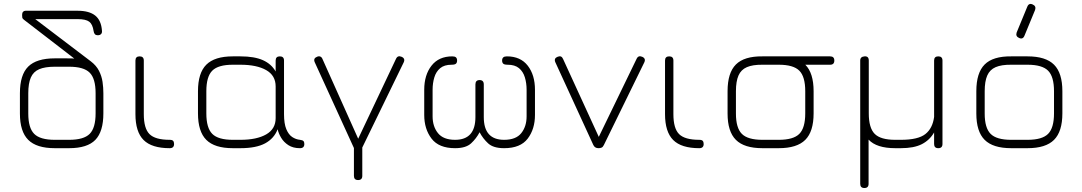

<svg xmlns="http://www.w3.org/2000/svg" viewBox="-20 -744 5434 964"><path d="M255 0Q163.5 0 121.8 -41.8Q80 -83.5 80 -174V-276Q80 -368.5 121.8 -409.8Q163.5 -451 255 -451Q291 -451 310.8 -451Q330.5 -451 339.5 -450.8Q348.5 -450.5 353 -450L100 -645Q92.5 -650.5 91.8 -656.5Q91 -662.5 91 -669Q91 -679.5 95.8 -684.8Q100.5 -690 108 -690H370Q428 -690 458.2 -665.8Q488.5 -641.5 492 -589Q493 -578.5 487.2 -572.8Q481.5 -567 471 -567Q461.5 -567 456.5 -572.2Q451.5 -577.5 450 -588Q445 -622.5 427.8 -635.2Q410.5 -648 370 -648H157L436 -436Q463.5 -415 477 -388.5Q490.5 -362 494.8 -333.2Q499 -304.5 499 -276V-175Q499 -83.5 458.8 -41.8Q418.5 0 327 0ZM255 -42H327Q400.5 -42 430.2 -71.8Q460 -101.5 460 -175V-276Q460 -349.5 430.2 -379.2Q400.5 -409 327 -409H255Q206 -409 176.8 -396.5Q147.5 -384 134.8 -354.8Q122 -325.5 122 -276V-174Q122 -101.5 151.8 -71.8Q181.5 -42 255 -42Z M832 0Q742 0 701 -41Q660 -82 660 -171V-440Q660 -461 681 -461Q702 -461 702 -440V-171Q702 -99 730.8 -70.5Q759.5 -42 832 -42Q845 -42 849.5 -36.5Q854 -31 854 -21Q854 0 832 0Z M974 -175V-286Q974 -377.5 1015.8 -419.2Q1057.5 -461 1149 -461H1187Q1257.5 -461 1300.2 -441.8Q1343 -422.5 1364 -385V-440Q1364 -461 1385 -461Q1406 -461 1406 -440V-171Q1406 -123 1417.5 -95.5Q1429 -68 1447.2 -56Q1465.5 -44 1486 -42Q1499 -40.5 1503.5 -35.8Q1508 -31 1508 -21Q1508 0 1486 0Q1451.5 0 1428.2 -15Q1405 -30 1391.8 -52Q1378.5 -74 1374 -95Q1356 -48.5 1311 -24.2Q1266 0 1187 0H1149Q1057.5 0 1015.8 -41.8Q974 -83.5 974 -175ZM1016 -175Q1016 -101.5 1045.8 -71.8Q1075.5 -42 1149 -42H1187Q1269 -42 1316.5 -69.2Q1364 -96.5 1364 -151V-310Q1364 -365 1316.5 -392Q1269 -419 1187 -419H1149Q1075.5 -419 1045.8 -389.2Q1016 -359.5 1016 -286Z M1778 160Q1757 160 1757 139V-36H1799V139Q1799 160 1778 160ZM1761 8 1560 -432Q1552 -451.5 1572 -459Q1581 -463 1588.2 -460Q1595.5 -457 1599 -448L1793 -15H1763L1968 -448Q1972.5 -458 1979.5 -460.5Q1986.5 -463 1996 -459Q2016 -450.5 2007 -431L1793 9Z M2110 -167V-293Q2110 -367.5 2146.5 -414.2Q2183 -461 2251 -461Q2264 -461 2269.5 -455.8Q2275 -450.5 2275 -440Q2275 -429.5 2269.2 -424.2Q2263.5 -419 2247 -419Q2211 -419 2190.2 -401.8Q2169.5 -384.5 2160.8 -355.8Q2152 -327 2152 -293V-160Q2152 -109 2179 -75.5Q2206 -42 2265 -42Q2367 -42 2367 -156V-320Q2367 -342 2388 -342Q2409 -342 2409 -320V-156Q2409 -42 2511 -42Q2570.5 -42 2597.2 -75.5Q2624 -109 2624 -160V-293Q2624 -327 2615.2 -355.8Q2606.5 -384.5 2585.8 -401.8Q2565 -419 2529 -419Q2512.5 -419 2506.8 -424.2Q2501 -429.5 2501 -440Q2501 -450.5 2506.8 -455.8Q2512.5 -461 2525 -461Q2593.5 -461 2629.8 -414.2Q2666 -367.5 2666 -293V-167Q2666 -96 2629.5 -48Q2593 0 2511 0Q2457 0 2430.8 -24.2Q2404.5 -48.5 2388 -80Q2371.5 -48.5 2345.2 -24.2Q2319 0 2265 0Q2183.5 0 2146.8 -48Q2110 -96 2110 -167Z M3012 -16Q3007 -5.5 3000.2 -2.8Q2993.5 0 2985 0Q2966.5 0 2959 -16L2768 -432Q2760 -451.5 2780 -459Q2799 -467 2807 -448L3001 -25H2971L3176 -448Q3180.5 -458 3187.5 -460.5Q3194.5 -463 3204 -459Q3224 -450.5 3215 -431Z M3491 0Q3401 0 3360 -41Q3319 -82 3319 -171V-440Q3319 -461 3340 -461Q3361 -461 3361 -440V-171Q3361 -99 3389.8 -70.5Q3418.5 -42 3491 -42Q3504 -42 3508.5 -36.5Q3513 -31 3513 -21Q3513 0 3491 0Z M3854 -419Q3833 -419 3833 -440Q3833 -461 3854 -461H4148Q4169 -461 4169 -440Q4169 -419 4148 -419ZM3808 0Q3716.5 0 3674.8 -41.8Q3633 -83.5 3633 -174V-286Q3633 -378.5 3674.8 -420.2Q3716.5 -462 3808 -461H3890Q3981.5 -461 4023.2 -419.2Q4065 -377.5 4065 -286V-175Q4065 -83.5 4023.2 -41.8Q3981.5 0 3890 0ZM3675 -174Q3675 -101.5 3704.8 -71.8Q3734.5 -42 3808 -42H3890Q3963.5 -42 3993.2 -71.8Q4023 -101.5 4023 -175V-286Q4023 -359.5 3993.2 -389.2Q3963.5 -419 3890 -419H3808Q3759 -419.5 3729.8 -406.8Q3700.5 -394 3687.8 -364.8Q3675 -335.5 3675 -286Z M4299 179V-440Q4299 -459.5 4321 -461Q4342 -462.5 4342 -440V-175Q4342 -101.5 4371.8 -71.8Q4401.5 -42 4475 -42H4503Q4589.5 -42 4626 -70.8Q4662.5 -99.5 4670 -157V-440Q4670 -461 4691 -461Q4712 -461 4712 -440V-21Q4712 0 4691 0Q4670 0 4670 -21V-79Q4647.5 -40 4608 -20Q4568.5 0 4503 0H4475Q4381 0 4341 -43V179Q4341 200 4320 200Q4299 200 4299 179Z M5096.5 -553.5Q5078 -561.5 5084.5 -581L5137.5 -709.5Q5145.5 -730.5 5165 -721.5Q5183.5 -713.5 5177 -694L5124 -565.5Q5116 -544.5 5096.5 -553.5ZM5057 0Q4965.5 0 4923.8 -41.8Q4882 -83.5 4882 -174V-286Q4882 -378.5 4923.8 -420.2Q4965.5 -462 5057 -461H5139Q5230.5 -461 5272.2 -419.2Q5314 -377.5 5314 -286V-175Q5314 -83.5 5272.2 -41.8Q5230.5 0 5139 0ZM4924 -174Q4924 -101.5 4953.8 -71.8Q4983.5 -42 5057 -42H5139Q5212.5 -42 5242.2 -71.8Q5272 -101.5 5272 -175V-286Q5272 -359.5 5242.2 -389.2Q5212.5 -419 5139 -419H5057Q5008 -419.5 4978.8 -406.8Q4949.5 -394 4936.8 -364.8Q4924 -335.5 4924 -286Z"/></svg>

Font: Jura Light Light
Style: Regular
Weight: 300
Version: Version 5.106